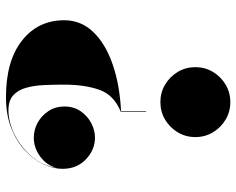

<svg xmlns="http://www.w3.org/2000/svg" viewBox="-96 -474 810 659"><g transform="rotate(90 309.5 -145.0)"><path d="M364 -154Q306 -130.5 288.5 -80Q271 -29.5 271 40Q271 75.5 272.5 109.5Q274 143.5 281.8 171Q289.5 198.5 307.5 215Q325.5 231.5 359 231.5Q400.5 231.5 443.8 209.8Q487 188 518.5 150.5Q550 113 556.5 66Q548.5 100 518.2 122.2Q488 144.5 453 144.5Q425.5 144.5 401.2 131Q377 117.5 361.5 93.8Q346 70 346 40Q346 7.5 362.2 -16.2Q378.5 -40 403.2 -52.8Q428 -65.5 453 -65.5Q494.5 -65.5 527.2 -34.5Q560 -3.5 560 46Q560 77 544.5 110.8Q529 144.5 498 173.8Q467 203 421 221.5Q375 240 314 240Q189.5 240 119.8 185Q50 130 50 40Q50 -17.5 90.2 -59.5Q130.5 -101.5 201 -126Q271.5 -150.5 362 -155V-241H364ZM451 -410Q451 -377 434.8 -349.8Q418.5 -322.5 391.2 -306.2Q364 -290 331 -290Q298 -290 270.8 -306.2Q243.5 -322.5 227.2 -349.8Q211 -377 211 -410Q211 -443 227.2 -470.2Q243.5 -497.5 270.8 -513.8Q298 -530 331 -530Q364 -530 391.2 -513.8Q418.5 -497.5 434.8 -470.2Q451 -443 451 -410Z"/></g></svg>

Font: Bodoni* 96pt Fatface
Style: Regular
Weight: 900
Version: Version 2.3